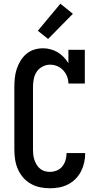

<svg xmlns="http://www.w3.org/2000/svg" viewBox="-20 -1002 540 1030"><path d="M247 8Q221 8 194.5 2.5Q168 -3 144.5 -16.5Q121 -30 103.5 -50.5Q86 -71 75.5 -95.5Q65 -120 61 -146.5Q57 -173 57 -200V-535Q57 -559 59.5 -583.5Q62 -608 69.5 -631Q77 -654 89.5 -675Q102 -696 120.5 -712Q139 -728 162.5 -735.5Q186 -743 211 -743Q231 -743 251.5 -737.5Q272 -732 289.5 -721.5Q307 -711 321.5 -696Q336 -681 347 -663V-735H435V-554H347Q347 -574 339.5 -592.5Q332 -611 318.5 -625.5Q305 -640 286.5 -647.5Q268 -655 248 -655Q227 -655 207.5 -644.5Q188 -634 176.5 -616.5Q165 -599 161 -577.5Q157 -556 157 -535V-200Q157 -186 158.5 -172Q160 -158 164.5 -144.5Q169 -131 176.5 -118.5Q184 -106 195 -97Q206 -88 219.5 -84Q233 -80 247 -80Q266 -80 284 -87Q302 -94 314 -109Q326 -124 331.5 -142.5Q337 -161 337 -180V-181H437V-179Q437 -154 431.5 -129.5Q426 -105 414.5 -82.5Q403 -60 385 -42Q367 -24 344.5 -12.5Q322 -1 297 3.5Q272 8 247 8ZM238 -793 183 -837 304 -982 371 -928Z"/></svg>

Font: Iosevka Curly Slab Semibold
Style: Regular
Weight: 600
Monospace: yes
Designer: Belleve Invis
Foundry: Belleve Invis
Version: Version 22.1.2; ttfautohint (v1.8.4)